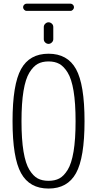

<svg xmlns="http://www.w3.org/2000/svg" viewBox="-20 -1039 540 1068"><path d="M310.1 -683.6Q285.2 -697.3 250 -697.3Q214.8 -697.3 189.9 -683.6Q165 -669.9 143.6 -635.3Q122.1 -600.6 110.8 -533.2Q99.6 -465.8 99.6 -364.7Q99.6 -263.7 110.8 -196.3Q122.1 -128.9 143.6 -94.2Q165 -59.6 189.9 -46.4Q214.8 -33.2 250 -33.2Q285.2 -33.2 310.1 -46.4Q335 -59.6 356.4 -94.2Q377.9 -128.9 389.2 -196.3Q400.4 -263.7 400.4 -364.7Q400.4 -465.8 389.2 -533.2Q377.9 -600.6 356.4 -635.3Q335 -669.9 310.1 -683.6ZM402.8 -75.7Q355.5 9.8 250 9.8Q144.5 9.8 97.2 -75.7Q49.8 -161.1 49.8 -365.2Q49.8 -569.3 97.2 -654.8Q144.5 -740.2 250 -740.2Q355.5 -740.2 402.8 -654.8Q450.2 -569.3 450.2 -365.2Q450.2 -161.1 402.8 -75.7ZM372.1 -978.5H127.9Q120.1 -978.5 114.3 -984.9Q108.4 -991.2 108.4 -999Q108.4 -1006.8 114.3 -1012.7Q120.1 -1018.6 127.9 -1018.6H372.1Q379.9 -1018.6 385.7 -1012.7Q391.6 -1006.8 391.6 -999Q391.6 -991.2 385.7 -984.9Q379.9 -978.5 372.1 -978.5ZM223.6 -888.7Q223.6 -899.4 231.9 -907.2Q240.2 -915 250 -915Q259.8 -915 268.1 -907.7Q276.4 -900.4 276.4 -888.7V-821.3Q276.4 -810.5 268.1 -802.7Q259.8 -794.9 250 -794.9Q240.2 -794.9 231.9 -802.2Q223.6 -809.6 223.6 -821.3Z"/></svg>

Font: Rounded-L Mgen+ 1mn light
Style: Regular
Weight: 200
Designer: [Source Han Sans]
Ryoko NISHIZUKA  (kana & ideographs); Paul D. Hunt (Latin, Greek & Cyrillic); Wenlong ZHANG  (bopomofo
Version: Version 1.059.20150602